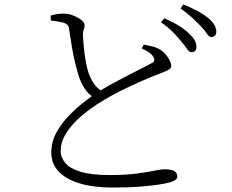

<svg xmlns="http://www.w3.org/2000/svg" viewBox="-20 -806 1040 861"><path d="M839 -572Q828 -572 818 -587.5Q808 -603 792 -621Q776 -641 755 -662.5Q734 -684 702 -706L717 -724Q754 -708 781.5 -691Q809 -674 826 -657Q846 -639 853.5 -624.5Q861 -610 861 -596Q861 -584 855 -578Q849 -572 839 -572ZM487 35Q399 35 337.5 16.5Q276 -2 243 -37Q210 -72 210 -122Q210 -170 233.5 -212.5Q257 -255 291.5 -290Q326 -325 359.5 -350.5Q393 -376 412 -389Q439 -406 474 -425.5Q509 -445 544 -463Q579 -481 608.5 -496Q638 -511 655 -520Q668 -526 671 -532Q674 -538 669 -548Q662 -562 647 -572Q632 -582 615 -589L625 -606Q644 -602 662 -598Q680 -594 692 -587Q709 -578 722 -563Q735 -548 741.5 -534Q748 -520 748 -511Q748 -498 730.5 -490Q713 -482 684 -471Q655 -460 611.5 -441Q568 -422 524 -400Q480 -378 447 -358Q419 -342 385 -317.5Q351 -293 321 -263.5Q291 -234 271.5 -200Q252 -166 252 -129Q252 -100 273 -75Q294 -50 342 -35.5Q390 -21 472 -21Q543 -21 592 -27.5Q641 -34 672 -40.5Q703 -47 718 -47Q733 -47 746 -44.5Q759 -42 767 -34.5Q775 -27 775 -14Q775 -5 765.5 1.5Q756 8 741 12Q723 17 690.5 22Q658 27 607.5 31Q557 35 487 35ZM403 -367Q376 -383 359 -410Q342 -437 333 -465Q325 -491 316.5 -525.5Q308 -560 302 -598.5Q296 -637 290 -674Q289 -686 283.5 -693Q278 -700 263 -705Q250 -708 234 -710.5Q218 -713 208 -714L207 -736Q227 -742 240 -743.5Q253 -745 266 -745Q287 -745 308.5 -736.5Q330 -728 344.5 -716.5Q359 -705 359 -694Q360 -682 355.5 -673Q351 -664 352 -646Q353 -627 355.5 -598.5Q358 -570 363 -540Q368 -510 374 -489Q383 -459 399 -434Q415 -409 443 -393ZM927 -640Q917 -640 907 -656Q897 -672 880 -689Q861 -709 842 -726.5Q823 -744 790 -768L802 -786Q840 -771 868 -755.5Q896 -740 913 -726Q933 -709 941.5 -694Q950 -679 950 -664Q950 -652 943.5 -646Q937 -640 927 -640Z"/></svg>

Font: Noto Serif SC ExtraLight Light
Style: Regular
Weight: 300
Version: Version 2.002-H1;hotconv 1.1.0;makeotfexe 2.6.0